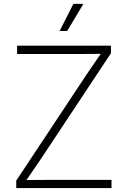

<svg xmlns="http://www.w3.org/2000/svg" viewBox="-20 -961 651 981"><path d="M63 0V-38.1L422.9 -581.1Q443.4 -611.3 464.4 -641.8Q485.4 -672.4 506.3 -702.6L512.2 -686Q471.2 -685.5 430.2 -685.3Q389.2 -685.1 348.1 -685.1H67.4V-727.5H546.9V-689L187 -146Q166.5 -115.7 145.5 -85.2Q124.5 -54.7 103.5 -24.4L97.2 -41Q137.2 -41.5 177.5 -41.7Q217.8 -42 257.8 -42H549.8V0ZM284.7 -802.7 355 -941.4H406.2L323.2 -802.7Z"/></svg>

Font: Inter 18pt ExtraLight
Style: Regular
Weight: 250
Designer: Rasmus Andersson
Foundry: rsms
Version: Version 4.001;git-66647c0bb